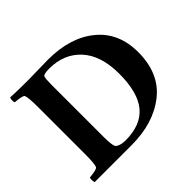

<svg xmlns="http://www.w3.org/2000/svg" viewBox="-148 -841 1039 1039"><g transform="rotate(-45 371.5 -321.5)"><path d="M244.1 -534.2V-137.7Q244.1 -80.1 252 -60.5Q255.9 -50.8 274.4 -44.4Q293 -38.1 313.5 -38.1Q432.6 -38.1 489.3 -106.4Q545.9 -174.8 545.9 -317.4Q545.9 -457 478 -531.2Q410.2 -605.5 297.9 -605.5Q253.9 -605.5 249 -593.8Q244.1 -582 244.1 -534.2ZM326.2 -644.5Q497.1 -644.5 599.1 -560.5Q701.2 -476.6 701.2 -328.1Q701.2 -165 594.2 -81.1Q487.3 2.9 319.3 2.9H37.1Q34.2 -2 33.7 -15.1Q33.2 -28.3 37.1 -33.2Q94.7 -38.1 99.6 -49.8Q107.4 -69.3 107.4 -141.6V-501Q107.4 -573.2 99.6 -592.8Q95.7 -603.5 37.1 -608.4Q33.2 -613.3 33.7 -626.5Q34.2 -639.6 37.1 -644.5Q81.1 -641.6 176.8 -641.6Q200.2 -641.6 253.4 -643.1Q306.6 -644.5 326.2 -644.5Z"/></g></svg>

Font: Crimson
Style: Bold
Weight: 700
Version: Version 0.8 ; ttfautohint (v1.00) -l 8 -r 50 -G 200 -x 14 -D